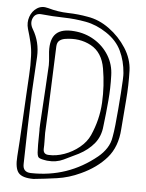

<svg xmlns="http://www.w3.org/2000/svg" viewBox="-54 -708 649 852"><g transform="rotate(5 270.5 -282.0)"><path d="M127 100Q77 100 60 79.5Q43 59 47 6Q52 -62 55.5 -131Q59 -200 63 -269Q65 -313 68 -356.5Q71 -400 69 -443Q68 -473 61 -502.5Q54 -532 45 -561Q37 -589 46 -615Q55 -641 76.5 -655Q98 -669 126 -661Q171 -648 216 -647Q261 -646 304 -638Q355 -630 401 -596.5Q447 -563 477.5 -515.5Q508 -468 510 -416Q512 -352 506.5 -286Q501 -220 496 -154Q491 -75 448 -25.5Q405 24 335 56Q284 80 231 87.5Q178 95 127 100ZM484 -403Q480 -456 459 -500.5Q438 -545 391 -576Q346 -606 297.5 -615Q249 -624 199 -625Q149 -626 100 -631Q72 -634 61.5 -610.5Q51 -587 67 -561Q99 -507 96 -442Q94 -403 91.5 -364Q89 -325 87 -286Q81 -123 78 38Q77 74 113 75Q278 79 405 -25Q427 -43 442 -66Q457 -89 461 -117Q465 -138 468.5 -171Q472 -204 475 -241Q478 -278 480.5 -312.5Q483 -347 484 -371.5Q485 -396 484 -403ZM150 -389Q152 -409 150.5 -429Q149 -449 147 -468Q144 -525 169.5 -549.5Q195 -574 251 -569Q300 -565 340.5 -540.5Q381 -516 405.5 -476Q430 -436 431 -387Q433 -332 428 -274.5Q423 -217 416 -161Q412 -115 386 -83Q360 -51 318 -29Q285 -13 253 2.5Q221 18 180 14Q151 10 143 4Q135 -2 135 -31Q134 -53 134.5 -74.5Q135 -96 135 -117Q134 -117 135.5 -146Q137 -175 140 -219Q143 -263 145.5 -309Q148 -355 150 -389ZM161 -108Q161 -89 161.5 -71.5Q162 -54 161 -36Q161 -13 184 -12Q218 -10 254.5 -23Q291 -36 321 -60.5Q351 -85 365 -116Q397 -188 401 -263.5Q405 -339 392 -415Q380 -486 328.5 -514Q277 -542 211 -531Q196 -528 187 -520Q178 -512 177 -495Q173 -398 169.5 -301Q166 -204 161 -108Z"/></g></svg>

Font: Shizuru
Style: Regular
Weight: 400
Version: Version 1.000